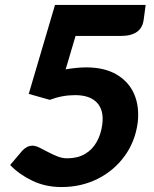

<svg xmlns="http://www.w3.org/2000/svg" viewBox="-20 -747 623 775"><path d="M568 -727 560 -668Q556 -635 533 -618.5Q510 -602 469 -602H285L245 -467Q268 -471 288.5 -473Q309 -475 328 -475Q402 -475 451 -446Q500 -417 521.5 -367.5Q543 -318 536 -253Q526 -176 483 -117Q440 -58 374 -25Q308 8 228 8Q163 8 109.5 -18Q56 -44 21 -81L71 -140Q90 -159 110 -159Q123 -159 138.5 -151.5Q154 -144 172.5 -134Q191 -124 211 -116Q231 -108 251 -108Q293 -108 323 -125.5Q353 -143 370.5 -174.5Q388 -206 393 -246Q400 -302 371.5 -332.5Q343 -363 283 -363Q231 -363 181 -344L96 -368L202 -727Z"/></svg>

Font: Aleo ExtraBold
Style: Italic
Weight: 800
Italic angle: -7°
Designer: Alessio Laiso
Foundry: Alessio Laiso
Version: Version 2.001;gftools[0.9.29]